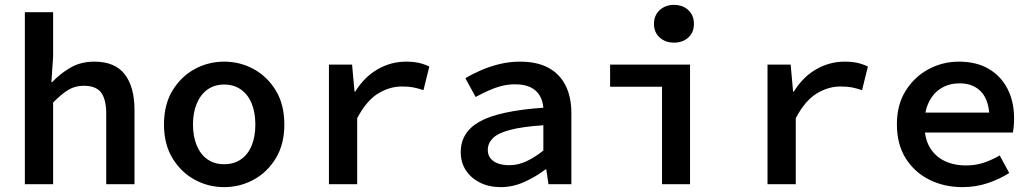

<svg xmlns="http://www.w3.org/2000/svg" viewBox="-20 -756 4240 788"><path d="M82 0V-706H198V-524L191 -419H194Q226 -453 268.5 -478Q311 -503 367 -503Q452 -503 492 -451Q532 -399 532 -304V0H416V-289Q416 -348 395 -376Q374 -404 324 -404Q288 -404 260 -387Q232 -370 198 -335V0Z M900 12Q835 12 779 -18.5Q723 -49 688 -106.5Q653 -164 653 -245Q653 -327 688 -384.5Q723 -442 779 -472.5Q835 -503 900 -503Q965 -503 1021 -472.5Q1077 -442 1112 -384.5Q1147 -327 1147 -245Q1147 -164 1112 -106.5Q1077 -49 1021 -18.5Q965 12 900 12ZM900 -82Q940 -82 969 -102Q998 -122 1013 -159Q1028 -196 1028 -245Q1028 -294 1013 -331Q998 -368 969 -388.5Q940 -409 900 -409Q860 -409 831.5 -388.5Q803 -368 787.5 -331Q772 -294 772 -245Q772 -196 787.5 -159Q803 -122 831.5 -102Q860 -82 900 -82Z M1330 0V-491H1425L1435 -380H1438Q1475 -440 1529.5 -471.5Q1584 -503 1647 -503Q1677 -503 1699 -498Q1721 -493 1742 -483L1718 -386Q1694 -394 1675.5 -397.5Q1657 -401 1629 -401Q1579 -401 1531.5 -372Q1484 -343 1446 -271V0Z M2035 12Q1987 12 1950 -6.5Q1913 -25 1892 -57Q1871 -89 1871 -132Q1871 -214 1949.5 -257.5Q2028 -301 2210 -314Q2208 -341 2195.5 -363Q2183 -385 2158 -397.5Q2133 -410 2093 -410Q2065 -410 2038 -403Q2011 -396 1984.5 -384Q1958 -372 1932 -358L1890 -435Q1920 -453 1956 -468.5Q1992 -484 2032 -493.5Q2072 -503 2114 -503Q2183 -503 2229.5 -478.5Q2276 -454 2300.5 -406.5Q2325 -359 2325 -291V0H2231L2222 -61H2219Q2180 -31 2132.5 -9.5Q2085 12 2035 12ZM2070 -78Q2107 -78 2141.5 -94.5Q2176 -111 2210 -138V-242Q2122 -236 2072 -222.5Q2022 -209 2002 -188Q1982 -167 1982 -141Q1982 -119 1994 -105Q2006 -91 2025.5 -84.5Q2045 -78 2070 -78Z M2697 0V-400H2484V-491H2812V0ZM2746 -581Q2711 -581 2687.5 -602Q2664 -623 2664 -658Q2664 -693 2687.5 -714.5Q2711 -736 2746 -736Q2782 -736 2805 -714.5Q2828 -693 2828 -658Q2828 -623 2805 -602Q2782 -581 2746 -581Z M3130 0V-491H3225L3235 -380H3238Q3275 -440 3329.5 -471.5Q3384 -503 3447 -503Q3477 -503 3499 -498Q3521 -493 3542 -483L3518 -386Q3494 -394 3475.5 -397.5Q3457 -401 3429 -401Q3379 -401 3331.5 -372Q3284 -343 3246 -271V0Z M3930 12Q3855 12 3794 -18.5Q3733 -49 3697 -106.5Q3661 -164 3661 -246Q3661 -326 3697 -383.5Q3733 -441 3791 -472Q3849 -503 3915 -503Q3988 -503 4038.5 -473Q4089 -443 4115.5 -390.5Q4142 -338 4142 -270Q4142 -253 4140.5 -237.5Q4139 -222 4137 -212H3744V-294H4063L4041 -268Q4041 -341 4008.5 -377.5Q3976 -414 3918 -414Q3877 -414 3844.5 -395Q3812 -376 3793 -338.5Q3774 -301 3774 -246Q3774 -189 3795.5 -152Q3817 -115 3855.5 -96Q3894 -77 3945 -77Q3984 -77 4017 -88Q4050 -99 4083 -118L4122 -46Q4083 -21 4034 -4.5Q3985 12 3930 12Z"/></svg>

Font: Source Code Pro ExtraLight SemiBold
Style: Regular
Weight: 600
Monospace: yes
Version: Version 1.018;hotconv 1.0.116;makeotfexe 2.5.65601